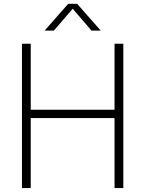

<svg xmlns="http://www.w3.org/2000/svg" viewBox="-20 -964 744 984"><path d="M92.5 0V-740H137.5V-401.5H567V-740H612V0H567V-359H137.5V0ZM208.5 -807 329.5 -944.5H375.5L496.5 -807H449L345.5 -927.5H359.5L256 -807Z"/></svg>

Font: Encode Sans SC ExtraLight
Style: Regular
Weight: 250
Designer: Multiple Designers
Foundry: Impallari Type
Version: Version 3.002